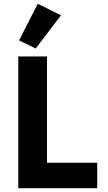

<svg xmlns="http://www.w3.org/2000/svg" viewBox="-20 -997 570 1017"><path d="M495 0H77V-698H229V-135H495ZM303 -916 169 -740 81 -783 180 -977Z"/></svg>

Font: IBM Plex Sans
Style: Bold
Weight: 700
Designer: Mike Abbink, Paul van der Laan, Pieter van Rosmalen
Foundry: Bold Monday
Version: Version 3.201